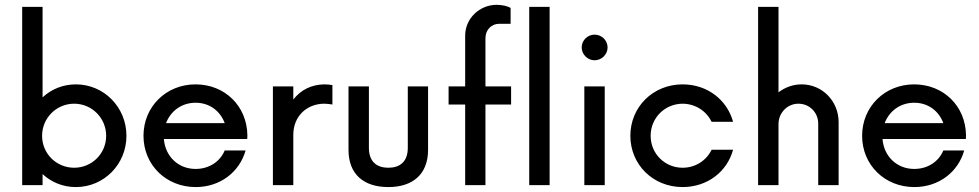

<svg xmlns="http://www.w3.org/2000/svg" viewBox="-20 -758 4008 786"><path d="M290.5 -412.6C237.3 -412.6 189.9 -392.6 154.3 -359.4V-730H70.8V0H154.3V-45.4C189.9 -12.2 237.3 7.8 290.5 7.8C405.8 7.8 497.6 -85.4 497.6 -202.1C497.6 -318.8 405.8 -412.6 290.5 -412.6ZM283.7 -71.3C210.9 -71.3 152.3 -128.9 152.3 -202.1C152.3 -274.9 210.9 -333.5 283.7 -333.5C356 -333.5 414.6 -274.9 414.6 -202.1C414.6 -128.9 356 -71.3 283.7 -71.3Z M992.7 -205.1C990.7 -324.2 900.4 -412.6 780.3 -412.6C660.2 -412.6 567.4 -321.3 567.4 -202.1C567.4 -83 659.7 7.8 781.2 7.8C882.3 7.8 960.9 -54.7 985.4 -142.1H899.9C880.9 -96.2 835.9 -66.4 780.8 -66.4C709.5 -66.4 656.2 -118.2 650.9 -189H992.2ZM780.8 -337.4C837.4 -337.4 881.3 -304.2 899.9 -253.9H659.7C678.7 -303.7 723.6 -337.4 780.8 -337.4Z M1097.2 0H1180.7V-205.6C1180.7 -283.2 1236.8 -333.5 1308.1 -333.5C1319.8 -333.5 1331.1 -331.5 1340.8 -330.1V-409.7C1331.1 -411.1 1320.8 -412.6 1309.6 -412.6C1255.4 -412.6 1210.9 -389.6 1180.7 -350.6V-404.3H1097.2Z M1569.8 7.8C1669.4 7.8 1732.4 -44.4 1732.4 -144.5V-404.3H1649.4V-152.8C1649.4 -95.2 1616.2 -71.3 1569.8 -71.3C1523.4 -71.3 1490.2 -95.2 1490.2 -152.8V-404.3H1406.7V-144.5C1406.7 -44.4 1469.2 7.8 1569.8 7.8Z M1967.3 -601.6C1967.3 -637.2 1993.2 -660.6 2023.4 -660.6H2070.3V-725.6C2059.6 -732.4 2036.1 -738.3 2013.2 -738.3C1943.4 -738.3 1884.3 -682.6 1884.3 -612.3V-404.3H1816.4V-330.1H1884.3V0H1967.3V-330.1H2072.3V-404.3H1967.3ZM2146.5 -730V0H2230V-730Z M2414.1 -511.2C2442.9 -511.2 2467.3 -535.2 2467.3 -563.5C2467.3 -593.3 2442.9 -616.2 2414.1 -616.2C2385.7 -616.2 2361.3 -593.3 2361.3 -563.5C2361.3 -535.2 2385.7 -511.2 2414.1 -511.2ZM2372.1 0H2455.6V-404.3H2372.1Z M2774.4 7.8C2877 7.8 2957 -56.2 2981 -145H2893.1C2872.1 -101.1 2827.1 -71.3 2774.4 -71.3C2702.1 -71.3 2643.6 -128.4 2643.6 -202.1C2643.6 -275.9 2702.1 -333 2774.4 -333.5C2827.1 -333 2872.1 -303.2 2893.1 -259.3H2981C2957 -348.1 2877 -412.6 2774.4 -412.6C2652.8 -412.6 2560.5 -319.8 2560.5 -202.1C2560.5 -84.5 2652.8 7.8 2774.4 7.8Z M3261.7 -412.6C3226.1 -412.6 3193.4 -400.4 3167 -379.9V-730H3083.5V0H3167V-250C3167 -295.9 3203.1 -333.5 3248.5 -333.5C3293.9 -333.5 3329.6 -297.4 3329.6 -252V0H3413.1V-257.8C3413.1 -344.7 3345.7 -412.6 3261.7 -412.6Z M3934.6 -205.1C3932.6 -324.2 3842.3 -412.6 3722.2 -412.6C3602.1 -412.6 3509.3 -321.3 3509.3 -202.1C3509.3 -83 3601.6 7.8 3723.1 7.8C3824.2 7.8 3902.8 -54.7 3927.2 -142.1H3841.8C3822.8 -96.2 3777.8 -66.4 3722.7 -66.4C3651.4 -66.4 3598.1 -118.2 3592.8 -189H3934.1ZM3722.7 -337.4C3779.3 -337.4 3823.2 -304.2 3841.8 -253.9H3601.6C3620.6 -303.7 3665.5 -337.4 3722.7 -337.4Z"/></svg>

Font: Now Medium
Style: Regular
Weight: 500
Designer: Alfredo Marco Pradil
Foundry: Alfredo Marco Pradil
Version: Version 1.200;hotconv 1.0.109;makeotfexe 2.5.65596